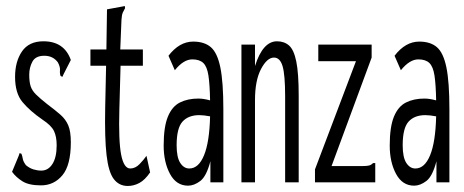

<svg xmlns="http://www.w3.org/2000/svg" viewBox="-20 -605 1540 637"><path d="M116 10Q76 10 54.5 -3.5Q33 -17 20 -35L42 -88L45 -97L51 -95Q54 -88 55.5 -78.5Q57 -69 66 -57Q78 -47 91 -43Q104 -39 117 -39Q140 -39 154 -61Q168 -83 168 -123Q168 -152 159 -170.5Q150 -189 121 -208Q79 -237 54.5 -266.5Q30 -296 30 -350Q30 -401 53 -434.5Q76 -468 124 -468Q193 -468 215 -406L191 -359L187 -350L181 -353Q178 -361 179 -372Q180 -383 172 -398Q156 -420 127 -420Q98 -420 87.5 -400.5Q77 -381 77 -357Q77 -334 81.5 -319.5Q86 -305 99 -292Q112 -279 136 -260Q164 -239 181 -224Q198 -209 206.5 -189Q215 -169 215 -133Q215 -57 187 -23.5Q159 10 116 10Z M404 12Q375 12 357.5 -11Q340 -34 333.5 -90.5Q327 -147 329 -248L332 -387H280V-441H333L335 -574L384 -583L394 -585L395 -578Q391 -571 387.5 -563.5Q384 -556 383 -539L379 -441H454V-387H380L376 -243Q373 -137 382 -91.5Q391 -46 412 -46Q429 -46 443 -60.5Q457 -75 466 -88L478 -33Q461 -8 442.5 2Q424 12 404 12Z M604 11Q565 11 544 -28Q523 -67 523 -122Q523 -184 537 -218Q551 -252 577 -265Q603 -278 638 -278Q647 -278 656.5 -276.5Q666 -275 677 -272Q676 -325 671.5 -354.5Q667 -384 654.5 -396Q642 -408 618 -408Q589 -408 560 -372L539 -420Q575 -467 621 -467Q658 -467 679.5 -448.5Q701 -430 711 -381.5Q721 -333 721 -243V0H678V-70Q665 -20 644.5 -4.5Q624 11 604 11ZM566 -123Q566 -83 578 -64.5Q590 -46 608 -46Q639 -46 657 -90Q675 -134 677 -219Q656 -223 641 -223Q605 -223 585.5 -201.5Q566 -180 566 -123Z M781 0V-457H826V-386Q852 -468 899 -468Q923 -468 939 -454Q955 -440 963 -401Q971 -362 971 -287V0H926V-285Q926 -357 917.5 -385.5Q909 -414 889 -414Q866 -414 846 -376Q826 -338 826 -273V0Z M1025 -43 1161 -402H1036V-457H1213V-414L1080 -54H1181Q1198 -54 1205 -56Q1212 -58 1218 -64H1225V0H1025Z M1354 11Q1315 11 1294 -28Q1273 -67 1273 -122Q1273 -184 1287 -218Q1301 -252 1327 -265Q1353 -278 1388 -278Q1397 -278 1406.5 -276.5Q1416 -275 1427 -272Q1426 -325 1421.5 -354.5Q1417 -384 1404.5 -396Q1392 -408 1368 -408Q1339 -408 1310 -372L1289 -420Q1325 -467 1371 -467Q1408 -467 1429.5 -448.5Q1451 -430 1461 -381.5Q1471 -333 1471 -243V0H1428V-70Q1415 -20 1394.5 -4.5Q1374 11 1354 11ZM1316 -123Q1316 -83 1328 -64.5Q1340 -46 1358 -46Q1389 -46 1407 -90Q1425 -134 1427 -219Q1406 -223 1391 -223Q1355 -223 1335.5 -201.5Q1316 -180 1316 -123Z"/></svg>

Font: Inconsolata UltraCondensed
Style: Regular
Weight: 400
Width: 1
Monospace: yes
Designer: Raph Levien, Cyreal, Brenton Simpson
Foundry: Raph Levien, Cyreal, Google
Version: Version 3.000; ttfautohint (v1.8.2.53-6de2)